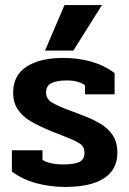

<svg xmlns="http://www.w3.org/2000/svg" viewBox="-20 -724 511 759"><path d="M235 -704H383L270 -524H158ZM27 -46V-130H148V-92Q176 -74 231 -74Q274 -74 294 -84Q314 -94 314 -120Q314 -143 297.5 -155Q281 -167 232 -186L186 -204Q133 -226 101.5 -244.5Q70 -263 51 -290.5Q32 -318 32 -358Q32 -426 85 -460.5Q138 -495 230 -495Q290 -495 342 -480Q394 -465 433 -435V-351H316V-387Q290 -406 243 -406Q205 -406 183.5 -395.5Q162 -385 162 -358Q162 -333 186 -318.5Q210 -304 262 -285L294 -273Q345 -254 376 -235.5Q407 -217 425.5 -189.5Q444 -162 444 -120Q444 -54 391.5 -19.5Q339 15 237 15Q178 15 123 0Q68 -15 27 -46Z"/></svg>

Font: Pridi Medium
Style: Regular
Weight: 500
Designer: Katatrad Team
Foundry: CadsonDemak
Version: Version 1.001